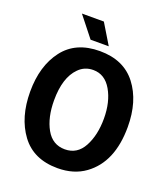

<svg xmlns="http://www.w3.org/2000/svg" viewBox="-157 -987 962 1102"><g transform="rotate(20 324.0 -436.0)"><path d="M323 5Q422 5 491 -45Q622 -140 622 -355Q622 -512 546 -611Q470 -710 323.5 -710Q177 -710 101.5 -611Q26 -512 26 -355Q26 -198 101 -96.5Q176 5 323 5ZM325 -595Q396 -595 436.5 -525Q477 -455 477 -353.5Q477 -252 439 -181.5Q401 -111 325.5 -111Q250 -111 211 -180.5Q172 -250 172 -355Q172 -494 236 -558Q272 -595 325 -595ZM361 -753H250L152 -877H286Z"/></g></svg>

Font: Gudea
Style: Bold
Weight: 700
Designer: Agustina Mingote
Foundry: Agustina Mingote
Version: Version 1.002